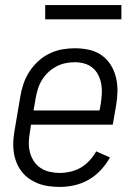

<svg xmlns="http://www.w3.org/2000/svg" viewBox="-20 -728 540 756"><path d="M216 8Q193 8 171.5 5Q150 2 130.5 -5.5Q111 -13 94 -25Q77 -37 64.5 -53.5Q52 -70 44.5 -89.5Q37 -109 34 -130.5Q31 -152 32.5 -174Q34 -196 38 -218L60 -348Q64 -373 72.5 -398Q81 -423 95.5 -445.5Q110 -468 130 -486.5Q150 -505 174.5 -517Q199 -529 224.5 -533.5Q250 -538 275 -538Q303 -538 330.5 -532Q358 -526 380 -510.5Q402 -495 416 -472.5Q430 -450 436.5 -423.5Q443 -397 442.5 -368.5Q442 -340 437 -312L424 -237H102L98 -209Q94 -188 93.5 -167.5Q93 -147 98 -128Q103 -109 113.5 -93Q124 -77 140 -66.5Q156 -56 175.5 -51.5Q195 -47 216 -47Q236 -47 257.5 -52Q279 -57 298 -68Q317 -79 332.5 -96Q348 -113 359 -132L413 -108Q398 -81 376.5 -58Q355 -35 328.5 -20Q302 -5 273 1.5Q244 8 216 8ZM112 -293H372L377 -321Q380 -341 381 -360.5Q382 -380 378.5 -398.5Q375 -417 366.5 -433.5Q358 -450 344 -461.5Q330 -473 311.5 -478Q293 -483 274 -483Q255 -483 236.5 -479Q218 -475 200.5 -465.5Q183 -456 168.5 -442Q154 -428 144 -411Q134 -394 128.5 -375.5Q123 -357 120 -339ZM158 -652V-708H458V-652Z"/></svg>

Font: iosevka_custom_sans_ss08 Light
Style: Italic
Weight: 300
Italic angle: -10°
Designer: Belleve Invis
Foundry: Belleve Invis
Version: Version 10.3.0; ttfautohint (v1.8.3)